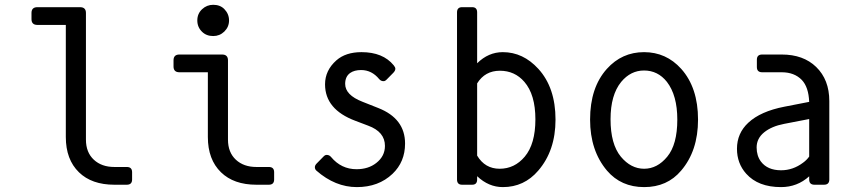

<svg xmlns="http://www.w3.org/2000/svg" viewBox="-20 -762 3556 792"><path d="M451.7 0Q358.4 0 305.7 -51.3Q251.5 -104 251.5 -196.8V-659.2H134.3Q109.9 -659.2 109.9 -683.1V-708.5Q109.9 -732.4 134.3 -732.4H310.1Q334.5 -732.4 334.5 -708.5V-186Q334.5 -133.3 367.2 -103Q399.4 -73.2 451.7 -73.2H502.9Q524.9 -73.2 524.9 -51.8V-21.5Q524.9 0 502.9 0Z M1037.6 0Q944.3 0 891.6 -51.3Q837.4 -104 837.4 -196.8V-463.9H720.2Q695.8 -463.9 695.8 -487.8V-513.2Q695.8 -537.1 720.2 -537.1H896Q920.4 -537.1 920.4 -513.2V-186Q920.4 -133.3 953.1 -103Q985.4 -73.2 1037.6 -73.2H1088.9Q1110.8 -73.2 1110.8 -51.8V-21.5Q1110.8 0 1088.9 0ZM859.4 -742.2Q888.2 -742.2 905.3 -724.6Q924.8 -704.6 924.8 -677.7Q924.8 -650.9 905.3 -631.8Q886.2 -613.3 859.4 -613.3Q831.5 -613.3 813.5 -630.9Q793.9 -649.9 793.9 -677.7Q793.9 -705.6 813.5 -723.9Q833 -742.2 859.4 -742.2Z M1285.2 -58.1Q1278.8 -64 1278.8 -72.3Q1278.8 -80.6 1287.6 -88.9L1315.4 -117.2Q1321.8 -123.5 1328.1 -123Q1338.4 -123 1345.7 -114.3Q1387.7 -64 1450.7 -64Q1499.5 -64 1532.2 -89.8Q1567.9 -117.7 1567.9 -160.2Q1567.9 -218.3 1498.5 -243.7L1445.8 -263.7Q1320.8 -310.5 1320.8 -414.1Q1320.8 -471.7 1367.7 -513.2Q1406.2 -546.9 1471.2 -546.9Q1559.6 -546.9 1604 -492.7Q1610.8 -484.4 1610.8 -478.5Q1610.8 -470.2 1602.1 -461.4L1574.2 -433.1Q1567.9 -426.8 1561.5 -427.2Q1551.3 -427.2 1543.9 -436Q1513.7 -472.7 1470.2 -473.1Q1441.4 -473.1 1424.3 -460.9Q1403.8 -446.3 1403.8 -416Q1403.8 -370.1 1475.1 -342.3L1540.5 -316.4Q1650.9 -272.9 1650.9 -169.9Q1650.9 -94.2 1599.1 -44.9Q1541.5 9.8 1452.1 9.8Q1362.8 9.8 1285.2 -58.1Z M1886.2 0Q1865.2 0 1865.2 -21.5V-710.9Q1865.2 -732.4 1886.2 -732.4H1927.7Q1948.2 -732.4 1948.2 -710.9V-501Q1994.6 -546.9 2054.2 -546.9Q2137.7 -546.9 2200.7 -478Q2271.5 -400.4 2271.5 -268.6Q2271.5 -140.6 2200.2 -58.1Q2142.1 9.8 2054.2 9.8Q1995.6 9.8 1948.2 -35.2V-21.5Q1948.2 0 1927.7 0ZM1948.2 -418Q1948.2 -418 1948.2 -120.1Q1980.5 -65.9 2041 -65.9Q2102.5 -65.9 2144.5 -115.7Q2188.5 -168 2188.5 -269.8Q2188.5 -371.6 2143.1 -424.3Q2103.5 -470.2 2042 -470.2Q1980.5 -470.2 1948.2 -418Z M2732.4 -115.7Q2773.9 -166 2773.9 -268.6Q2773.9 -368.7 2731 -424.3Q2693.8 -471.2 2636.7 -471.2Q2581.5 -471.2 2542.5 -424.3Q2498.5 -370.6 2498.5 -270Q2498.5 -167.5 2541 -115.7Q2582.5 -65.9 2637 -65.9Q2691.4 -65.9 2732.4 -115.7ZM2483.9 -58.1Q2414.1 -140.6 2414.1 -268.6Q2414.1 -400.9 2483.4 -478Q2545.4 -546.9 2636.7 -546.9Q2728 -546.9 2790 -478Q2859.4 -400.4 2859.4 -268.6Q2859.4 -139.6 2789.6 -58.1Q2732.4 9.8 2637.2 9.8Q2542 9.8 2483.9 -58.1Z M3339.8 0Q3317.9 0 3317.9 -21.5V-34.7Q3268.6 9.8 3201.7 9.8Q3107.4 9.8 3058.1 -45.4Q3020 -87.9 3020 -148.4Q3020 -212.4 3066.9 -255.9Q3117.2 -302.7 3215.3 -321.8L3317.9 -341.8Q3315.4 -402.8 3287.6 -432.1Q3256.8 -463.9 3204.6 -463.9H3124Q3102.1 -463.9 3102.1 -485.4V-515.6Q3102.1 -537.1 3124 -537.1H3204.6Q3293.9 -537.1 3346.7 -485.8Q3400.9 -433.1 3400.9 -345.2V-21.5Q3400.9 0 3378.9 0ZM3118.7 -95.7Q3146 -59.6 3202.1 -59.6Q3251 -59.6 3292.5 -90.8Q3307.6 -101.6 3317.9 -116.2V-271L3214.4 -251Q3163.1 -241.2 3132.1 -216.1Q3101.1 -190.9 3101.1 -153.8Q3101.1 -119.6 3118.7 -95.7Z"/></svg>

Font: Simply Mono
Style: Book
Weight: 400
Designer: Wojciech Kalinowski "wmk69" (wmk69@o2.pl)
Foundry: Wojciech Kalinowski "wmk69" (wmk69@o2.pl)
Version: Version 1.0.0